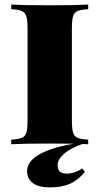

<svg xmlns="http://www.w3.org/2000/svg" viewBox="-20 -628 433 836"><path d="M364 -588Q332 -586 317.5 -580Q303 -574 298 -557Q293 -540 293 -502V-106Q293 -68 298 -51Q303 -34 317.5 -28Q332 -22 364 -20V0Q309 -3 202 -3Q83 -3 29 0V-20Q61 -22 75.5 -28Q90 -34 95 -51Q100 -68 100 -106V-502Q100 -540 94.5 -557Q89 -574 75 -580Q61 -586 29 -588V-608Q83 -605 202 -605Q308 -605 364 -608ZM231 90Q231 110 240.5 119Q250 128 271 128Q288 128 307 121.5Q326 115 337 105L350 120Q321 156 285 172Q249 188 197 188Q149 188 123.5 169.5Q98 151 98 117Q98 74 152.5 43.5Q207 13 306 -3H344Q286 17 258.5 42Q231 67 231 90Z"/></svg>

Font: Playfair Display SC Black
Style: Regular
Weight: 900
Designer: Claus Eggers Sørensen
Foundry: Claus Eggers Sørensen
Version: Version 1.200; ttfautohint (v1.6)